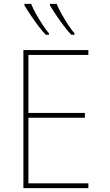

<svg xmlns="http://www.w3.org/2000/svg" viewBox="-20 -973 570 993"><path d="M101 0V-714H437V-689H127V-389H419V-364H127V-25H437V0ZM349 -793Q334 -808 312.5 -836Q291 -864 271 -894Q251 -924 238 -946V-953H273Q282 -930 299.5 -899Q317 -868 335 -841Q353 -814 365 -801V-793ZM217 -793Q202 -808 180.5 -836Q159 -864 139 -894Q119 -924 106 -946V-953H141Q150 -930 167.5 -899Q185 -868 203 -841Q221 -814 233 -801V-793Z"/></svg>

Font: Noto Sans Mono Condensed Thin
Style: Regular
Weight: 100
Width: 3
Designer: Monotype Design Team
Foundry: Monotype Imaging Inc.
Version: Version 2.014; ttfautohint (v1.8.4.7-5d5b)